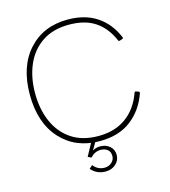

<svg xmlns="http://www.w3.org/2000/svg" viewBox="-134 -855 1030 1163"><g transform="rotate(-15 380.5 -273.5)"><path d="M398 14Q246 14 153 -88Q60 -190 60 -367Q60 -544 153 -646Q246 -748 398 -748Q507 -748 581 -698.5Q655 -649 693 -558L694 -555Q694 -551 688 -548Q671 -542 669 -542Q665 -542 662 -546Q627 -629 563 -672.5Q499 -716 398 -716Q298 -716 230 -670.5Q162 -625 127.5 -546Q93 -467 93 -367Q93 -267 127.5 -188Q162 -109 230 -63.5Q298 -18 398 -18Q502 -18 572.5 -69.5Q643 -121 676 -215Q678 -221 683 -221L702 -215Q707 -212 707 -207V-205Q673 -106 596 -46Q519 14 398 14ZM384 201Q329 201 294 160L314 142Q341 177 384 177Q410 177 428.5 160.5Q447 144 447 120Q447 70 388 66Q351 66 322 97L301 87L356 -14L377 -2L342 58Q363 45 390 45Q426 45 450 66Q474 87 474 120Q474 155 448 178Q422 201 384 201Z"/></g></svg>

Font: YamahaIndonesia935. App Thin
Style: Regular
Weight: 100
Designer: Dalton Maag Ltd
Foundry: Dalton Maag Ltd
Version: Version 1.002